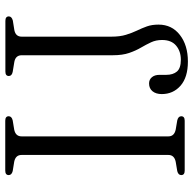

<svg xmlns="http://www.w3.org/2000/svg" viewBox="-22 -718 752 749"><g transform="rotate(-90 354.5 -344.0)"><path d="M196.5 -63.5Q196.5 -40.5 223.5 -35L259 -29Q275 -25 275 -13.5Q275 0 257.5 0H63Q45.5 0 45.5 -13.5Q45.5 -25 61 -29L97 -35Q124 -40.5 124 -63.5V-636.5Q124 -659.5 98 -665L61 -671Q45.5 -675 45.5 -686.5Q45.5 -700 63 -700H257.5Q275 -700 275 -686.5Q275 -675 259 -671L222.5 -665Q196.5 -659.5 196.5 -636.5ZM632.5 -102Q632.5 -50 592.2 -18.8Q552 12.5 488.5 12.5Q427 12.5 394.2 -16.2Q361.5 -45 361.5 -89.5Q361.5 -112 372.5 -125.5Q383.5 -139 403 -139Q418 -139 427.2 -128Q436.5 -117 436.5 -98.5V-72Q436.5 -45.5 449.5 -30.2Q462.5 -15 495.5 -15Q528.5 -15 550.5 -33.5Q572.5 -52 572.5 -88Q572.5 -112 563.5 -131.2Q554.5 -150.5 542.8 -170.5Q531 -190.5 522 -216.5Q513 -242.5 513 -280V-635.5Q513 -659.5 487.5 -664.5L448 -671Q432 -674.5 432 -686Q432 -699.5 449.5 -699.5H647Q664.5 -699.5 664.5 -686Q664.5 -675 648.5 -670.5L611 -664.5Q585.5 -659.5 585.5 -636V-286Q585.5 -252.5 592.8 -229Q600 -205.5 609.2 -186.2Q618.5 -167 625.5 -147.5Q632.5 -128 632.5 -102Z"/></g></svg>

Font: Fraunces 72pt S050 Light
Style: Regular
Weight: 300
Version: Version 1.000; ttfautohint (v1.8.3)